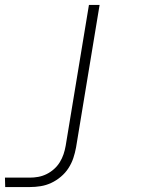

<svg xmlns="http://www.w3.org/2000/svg" viewBox="-35 -540 655 775"><path d="M-14 215 -15 177H85Q102 177 119 174Q136 171 152.5 163Q169 155 183 142.5Q197 130 206.5 114.5Q216 99 221.5 82.5Q227 66 230 49L324 -520H367L272 55Q268 77 261 98Q254 119 241.5 138.5Q229 158 210.5 173.5Q192 189 171.5 198.5Q151 208 129 211.5Q107 215 86 215Z"/></svg>

Font: Iosevka Extralight Extended
Style: Italic
Weight: 200
Width: 7
Italic angle: -9°
Monospace: yes
Designer: Belleve Invis
Foundry: Belleve Invis
Version: Version 32.5.0; ttfautohint (v1.8.4)